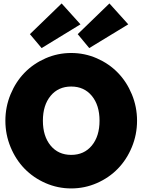

<svg xmlns="http://www.w3.org/2000/svg" viewBox="-20 -1068 818 1103"><path d="M40.7 -223Q10.9 -295 10.9 -374.5Q10.9 -454.1 40.7 -526.1Q70.5 -598.2 121.1 -650.2Q171.8 -702.3 241.8 -733Q311.8 -763.6 389.1 -763.6Q466.4 -763.6 536.4 -733Q606.4 -702.3 657 -650.2Q707.7 -598.2 737.5 -526.1Q767.3 -454.1 767.3 -374.5Q767.3 -295 737.5 -223Q707.7 -150.9 657 -98.9Q606.4 -46.8 536.4 -16.1Q466.4 14.5 389.1 14.5Q311.8 14.5 241.8 -16.1Q171.8 -46.8 121.1 -98.9Q70.5 -150.9 40.7 -223ZM270.7 -517.3Q226.4 -463.6 226.4 -374.5Q226.4 -285.5 270.7 -231.8Q315 -178.2 389.1 -178.2Q463.2 -178.2 507.5 -231.8Q551.8 -285.5 551.8 -374.5Q551.8 -463.6 507.5 -517.3Q463.2 -570.9 389.1 -570.9Q315 -570.9 270.7 -517.3ZM151.8 -871.8 334.1 -1048.2 442.3 -928.2 219.1 -791.8ZM426.4 -871.8 608.6 -1048.2 716.8 -928.2 492.7 -791.8Z"/></svg>

Font: Spartan MB Black
Style: Regular
Weight: 900
Designer: Matt Bailey, Mirko Velimirovic
Foundry: Matt Bailey
Version: Version 1.005